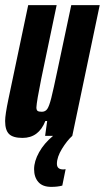

<svg xmlns="http://www.w3.org/2000/svg" viewBox="-20 -530 409 749"><path d="M369 -510 262 0Q241 19 221.5 51Q202 83 202 109Q202 131 227 131L236 130L223 194Q205 199 180 199Q146 199 129.5 180Q113 161 113 130Q113 99 132.5 64Q152 29 187 0H156L164 -58H157Q131 8 68 8Q31 8 15.5 -7Q0 -22 0 -58Q0 -82 13 -144L90 -510H201L141 -223Q123 -134 122 -111Q122 -101 126.5 -97.5Q131 -94 143 -94Q157 -94 164.5 -105Q172 -116 180 -147.5Q188 -179 205 -260L258 -510Z"/></svg>

Font: Saira Ultra Condensed ExtraBold
Style: Italic
Weight: 800
Width: 1
Italic angle: -12°
Designer: Hector Gatti with collaboration of the Omnibus-Type team
Foundry: Omnibus-Type
Version: Version 1.001; ttfautohint (v1.8)